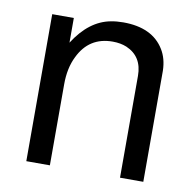

<svg xmlns="http://www.w3.org/2000/svg" viewBox="-66 -606 687 674"><g transform="rotate(10 278.0 -269.5)"><path d="M70 -524H147V-436Q201 -521 277 -535Q297 -539 321 -539Q425 -539 467 -470Q486 -439 487 -396V0H404V-363Q404 -432 346 -457Q324 -466 296 -466Q212 -466 175 -389Q154 -347 154 -289V0H70Z"/></g></svg>

Font: SolaimanLipi Normal
Style: Regular
Weight: 400
Designer: Solaiman Karim
Foundry: Ekushey
Version: Designed by Solaiman Karim | Developed Version 2.002 : Al Ma